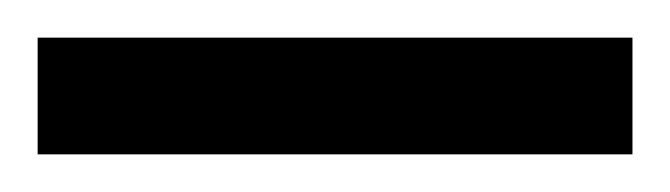

<svg xmlns="http://www.w3.org/2000/svg" viewBox="-20 30 356 102"><path d="M0 112V50H316V112Z"/></svg>

Font: Instrument Sans Condensed
Style: Regular
Weight: 400
Width: 3
Designer: Rodrigo Fuenzalida
Foundry: fragTYPE
Version: Version 1.000;gftools[0.9.28]